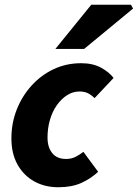

<svg xmlns="http://www.w3.org/2000/svg" viewBox="-20 -776 580 808"><path d="M225 12Q169 12 124.5 -12.5Q80 -37 54 -83Q28 -129 28 -194Q28 -258 50.5 -315Q73 -372 113 -416Q153 -460 206 -485Q259 -510 322 -510Q371 -510 405.5 -491Q440 -472 458 -448L378 -363Q365 -376 350.5 -383.5Q336 -391 314 -391Q287 -391 262.5 -375.5Q238 -360 219 -333Q200 -306 190 -271Q180 -236 180 -197Q180 -156 200 -131.5Q220 -107 258 -107Q281 -107 299 -116.5Q317 -126 331 -137L393 -53Q362 -24 322 -6Q282 12 225 12ZM213 -570 364 -756H531L540 -740L334 -570Z"/></svg>

Font: Source Sans 3 ExtraLight ExtraBold
Style: Italic
Weight: 800
Italic angle: -11°
Version: Version 3.052;hotconv 1.1.0;makeotfexe 2.6.0